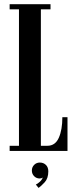

<svg xmlns="http://www.w3.org/2000/svg" viewBox="-20 -720 370 916"><path d="M26 0V-24.5H70.5V-675.5H26V-700H221V-675.5H175V-24.5H206Q243.5 -24.5 260.5 -62.5Q277.5 -100.5 277.5 -161H302V0ZM164 176.5 151 160.5Q160 156.5 170.5 146.8Q181 137 184 126.5Q178.5 131.5 169.5 131.5Q153.5 131.5 142.8 120.5Q132 109.5 132 93.5Q132 77.5 143 66.5Q154 55.5 170 55.5Q187.5 55.5 199 66.8Q210.5 78 210.5 97.5Q210.5 131 193 149.8Q175.5 168.5 164 176.5Z"/></svg>

Font: Imbue 50pt SemiBold
Style: Regular
Weight: 600
Designer: Tyler Finck
Foundry: Etcetera Type Company
Version: Version 1.102; ttfautohint (v1.8.3)